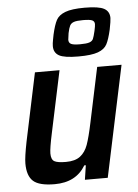

<svg xmlns="http://www.w3.org/2000/svg" viewBox="-55 -828 632 879"><g transform="rotate(-5 261.0 -388.5)"><path d="M35 -98Q35 -127 49 -197L115 -510H228L168 -227Q153 -157 153 -134Q153 -106 167.5 -97.5Q182 -89 221 -89Q263 -89 286.5 -107Q310 -125 322 -158.5Q334 -192 348 -259L401 -510H513L405 0H300L310 -66H303Q259 8 161 8Q90 8 62.5 -16.5Q35 -41 35 -98ZM207 -622Q207 -634 210.5 -651.5Q214 -669 215 -675Q225 -719 236.5 -740.5Q248 -762 278 -773.5Q308 -785 367 -785Q432 -785 456.5 -771.5Q481 -758 481 -728Q481 -715 473 -675Q463 -631 451.5 -609Q440 -587 410 -576Q380 -565 320 -565Q255 -565 231 -578.5Q207 -592 207 -622ZM403 -675Q408 -697 408 -706Q408 -719 397 -724Q386 -729 355 -729Q326 -729 313 -724.5Q300 -720 294.5 -709.5Q289 -699 284 -675Q280 -649 280 -645Q280 -631 291 -625.5Q302 -620 332 -620Q362 -620 375 -624.5Q388 -629 392.5 -639Q397 -649 403 -675Z"/></g></svg>

Font: Saira Semi Condensed Medium
Style: Italic
Weight: 500
Width: 4
Italic angle: -12°
Designer: Hector Gatti with collaboration of the Omnibus-Type team
Foundry: Omnibus-Type
Version: Version 1.001; ttfautohint (v1.8)